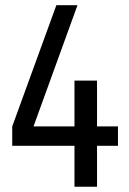

<svg xmlns="http://www.w3.org/2000/svg" viewBox="-20 -707 488 727"><path d="M26.3 -154.9H262V0H347.4V-154.9H426.7V-228.3H347.4V-401.9H262V-228.3H106.9L273.4 -687.3H193.4L26.3 -228.3Z"/></svg>

Font: Secuela Black
Style: Regular
Weight: 900
Designer: Fernando Haro
Foundry: deFharo
Version: Version 1.704